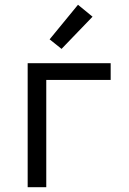

<svg xmlns="http://www.w3.org/2000/svg" viewBox="-20 -785 540 805"><path d="M96 0V-520H444V-450H174V0ZM238 -580 188 -620 307 -765 368 -715Z"/></svg>

Font: Iosevka Fuck
Style: Regular
Weight: 400
Monospace: yes
Designer: Belleve Invis
Foundry: Belleve Invis
Version: Version 28.0.7; ttfautohint (v1.8.3)